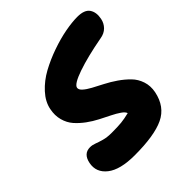

<svg xmlns="http://www.w3.org/2000/svg" viewBox="-193 -894 996 996"><g transform="rotate(-45 305.0 -395.5)"><path d="M230 -36.1Q124 -36.1 74.2 -75.2Q24.4 -114.3 36.1 -173.8Q47.4 -230 95.2 -230Q111.8 -230 128.9 -223.4Q146 -216.8 170.2 -210Q194.3 -203.1 228 -203.1Q273.4 -203.1 299.6 -205.8Q325.7 -208.5 358.9 -216.8Q355 -229.5 335.7 -242.9Q316.4 -256.3 289.8 -269.5Q263.2 -282.7 232.2 -298.6Q201.2 -314.5 172.6 -335.4Q144 -356.4 122.3 -381.1Q100.6 -405.8 91.1 -440.7Q81.5 -475.6 89.8 -516.1Q98.6 -561 135.3 -601.1Q171.9 -641.1 221.9 -668.5Q272 -695.8 329.1 -715.8Q386.2 -735.8 437.5 -745.4Q488.8 -754.9 526.9 -754.9Q579.1 -754.9 597.2 -728.3Q615.2 -701.7 606.9 -660.2Q601.6 -633.3 583 -614.5Q564.5 -595.7 534.2 -590.8Q418.5 -569.3 344.5 -543.7Q270.5 -518.1 266.1 -496.1Q263.7 -482.9 279.1 -469Q294.4 -455.1 320.6 -440.9Q346.7 -426.8 378.7 -410.4Q410.6 -394 441.7 -372.6Q472.7 -351.1 496.8 -326.4Q521 -301.8 532.5 -267.1Q543.9 -232.4 536.1 -192.9Q518.1 -104.5 446.3 -70.3Q374.5 -36.1 230 -36.1Z"/></g></svg>

Font: Shantell Sans Bouncy
Style: Italic
Weight: 800
Italic angle: -11.31°
Designer: Stephen Nixon, Anya Danilova, Shantell Martin
Foundry: Arrow Type
Version: Version 1.006;[9816181b4]